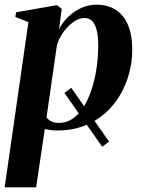

<svg xmlns="http://www.w3.org/2000/svg" viewBox="-31 -547 606 821"><path d="M435.5 58.5 406 80.5 244.5 -149.5 273.5 -171.5ZM-11 254 90.5 -452.5 34.5 -474.5 38 -494.5 212.5 -525 233 -509 221.5 -422Q236 -451.5 260.8 -475.2Q285.5 -499 316.5 -513Q347.5 -527 381.5 -527Q428 -527 462.5 -505.8Q497 -484.5 515.8 -441.5Q534.5 -398.5 534.5 -334.5Q534.5 -283 521 -232.8Q507.5 -182.5 481.2 -138.5Q455 -94.5 416 -60.8Q377 -27 326.2 -8Q275.5 11 213 11Q200.5 11 187 9.2Q173.5 7.5 160.5 5L123.5 254ZM168 -45.5Q175 -35 187.8 -28.2Q200.5 -21.5 220 -21.5Q255.5 -21.5 283 -41.8Q310.5 -62 330.5 -96.2Q350.5 -130.5 363.5 -173.2Q376.5 -216 382.8 -262Q389 -308 389 -350.5Q389 -389 383 -415.5Q377 -442 364.2 -456Q351.5 -470 330 -470Q306.5 -470 282.2 -452.5Q258 -435 239.2 -408.5Q220.5 -382 212.5 -354.5Z"/></svg>

Font: Merriweather 120pt
Style: Bold Italic
Weight: 700
Italic angle: -7.8°
Version: Version 2.101